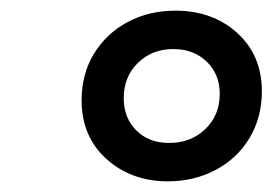

<svg xmlns="http://www.w3.org/2000/svg" viewBox="-20 -758 514 360"><path d="M133 -570Q133 -619 156 -657Q179 -695 219 -716.5Q259 -738 309 -738Q379 -738 425 -696Q471 -654 471 -587Q471 -538 448 -499.5Q425 -461 384.5 -439.5Q344 -418 295 -418Q226 -418 179.5 -460Q133 -502 133 -570ZM392 -582Q392 -619 367.5 -642.5Q343 -666 305 -666Q265 -666 238.5 -640Q212 -614 212 -574Q212 -537 235.5 -513.5Q259 -490 297 -490Q338 -490 365 -516Q392 -542 392 -582Z"/></svg>

Font: Mona Sans Medium
Style: Italic
Weight: 500
Italic angle: -11.7°
Designer: Deni Anggara
Foundry: GitHub
Version: Version 2.000